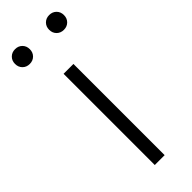

<svg xmlns="http://www.w3.org/2000/svg" viewBox="-241 -695 716 716"><g transform="rotate(-45 117.0 -337.0)"><path d="M55 -607Q44 -596 27 -596Q10 -596 -1 -607Q-12 -618 -12 -635Q-12 -652 -1 -663Q10 -674 27 -674Q44 -674 55 -663Q66 -652 66 -635Q66 -618 55 -607ZM235 -607Q224 -596 207 -596Q190 -596 179 -607Q168 -618 168 -635Q168 -652 179 -663Q190 -674 207 -674Q224 -674 235 -663Q246 -652 246 -635Q246 -618 235 -607ZM90 0V-481H142V0Z"/></g></svg>

Font: Assistant Light
Style: Regular
Weight: 300
Designer: Hebrew By Ben Nathan, Latin by Paul Hunt
Version: Version 2.001;PS 002.001;hotconv 1.0.88;makeotf.lib2.5.64775